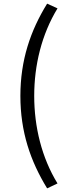

<svg xmlns="http://www.w3.org/2000/svg" viewBox="-20 -838 378 1055"><path d="M239 197 296 170C209 28 168 -141 168 -311C168 -481 209 -649 296 -792L239 -818C147 -669 92 -507 92 -311C92 -114 147 47 239 197Z"/></svg>

Font: Squished Noto Sans CJK JP Regular
Style: Regular
Weight: 400
Designer: Ryoko NISHIZUKA (kana & ideographs); Paul D. Hunt (Latin, Greek & Cyrillic); Wenlong ZHANG (bopomofo); Sandoll Communica
Foundry: Adobe Systems Incorporated
Version: Version 1.004;PS 1.004;hotconv 1.0.82;makeotf.lib2.5.63406